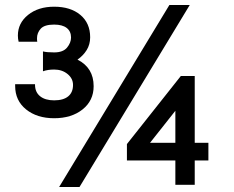

<svg xmlns="http://www.w3.org/2000/svg" viewBox="-20 -753 944 773"><path d="M218 0 662 -733H744L300 0ZM198 -277Q129 -277 85 -312.5Q41 -348 41 -407V-414H121V-412Q121 -382 141.5 -365.5Q162 -349 198 -349Q235 -349 254.5 -365Q274 -381 274 -411Q274 -437 252 -455Q230 -473 198 -473Q172 -473 153 -466V-546Q168 -542 198 -542Q234 -542 250 -561.5Q266 -581 266 -602Q266 -627 248.5 -640.5Q231 -654 198 -654Q159 -654 144 -637.5Q129 -621 129 -599Q129 -589 130 -585H55Q52 -597 52 -610Q52 -660 93 -693Q134 -726 198 -726Q264 -726 303.5 -693Q343 -660 343 -603Q343 -574 329 -551.5Q315 -529 292 -513Q357 -480 357 -406Q357 -348 312.5 -312.5Q268 -277 198 -277ZM764 -447V-178H819V-107H764V-9H686V-107H491V-173L708 -447ZM584 -178H686V-307Z"/></svg>

Font: Shippori Antique
Style: Regular
Weight: 400
Designer: FONTDASU
Foundry: FONTDASU / Google Inc. / but / Adobe
Version: Version 2.001